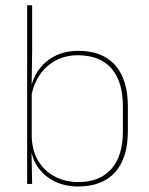

<svg xmlns="http://www.w3.org/2000/svg" viewBox="-20 -684 554 714"><path d="M270 9.5Q220 9.5 180.2 -11Q140.5 -31.5 117 -68.5Q93.5 -105.5 93 -155.5H87L98 -172Q101 -117.5 125.2 -80.8Q149.5 -44 187.8 -25.5Q226 -7 271 -7Q351 -7 394 -55.5Q437 -104 437 -196V-288.5Q437 -381 394.2 -429.8Q351.5 -478.5 269.5 -478.5Q223.5 -478.5 187 -459Q150.5 -439.5 127 -404.5Q103.5 -369.5 96 -323L87 -341.5H92.5Q97.5 -384 120.2 -418.8Q143 -453.5 181.5 -474.2Q220 -495 271.5 -495Q361 -495 408.2 -441.8Q455.5 -388.5 455.5 -288.5V-196Q455.5 -96 407.8 -43.2Q360 9.5 270 9.5ZM81 0V-664.5H99.5V-494.5L97.5 -356L98 -346.5V-138L97 -130.5L99.5 0Z"/></svg>

Font: Anek Telugu Thin
Style: Regular
Weight: 250
Version: Version 1.003